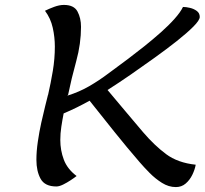

<svg xmlns="http://www.w3.org/2000/svg" viewBox="-20 -759 840 788"><path d="M176.8 -369.1H177.2Q188.5 -418.5 196.8 -468Q205.1 -517.6 205.1 -567.9Q205.1 -606.4 196.5 -645Q188 -683.6 164.6 -714.8Q181.2 -723.1 202.6 -731Q224.1 -738.8 242.2 -738.8Q283.7 -738.8 298.1 -711.7Q312.5 -684.6 312.5 -648.9Q312.5 -579.6 293 -508.5Q273.4 -437.5 259.3 -369.1H257.8Q257.3 -367.7 257.3 -366.7Q305.7 -381.8 346.2 -405.3Q386.7 -428.7 424.8 -457.5Q462.9 -486.3 505.9 -517.6Q537.6 -541.5 572.5 -569.3Q607.4 -597.2 639.9 -626Q672.4 -654.8 696.5 -681.9Q720.7 -709 731 -730.5Q743.2 -730.5 759.3 -726.8Q775.4 -723.1 787.6 -714.1Q799.8 -705.1 799.8 -689.5Q799.8 -676.3 773.9 -650.1Q748 -624 706.1 -590.8Q664.1 -557.6 614.5 -522Q564.9 -486.3 517.6 -453.6Q495.1 -438 470.9 -421.9Q446.8 -405.8 421.4 -389.6Q458 -346.2 494.4 -302.7Q530.8 -259.3 567.4 -216.3Q613.8 -162.1 661.6 -126.5Q709.5 -90.8 783.2 -83Q779.8 -63 769.3 -41.5Q758.8 -20 741.9 -5.6Q725.1 8.8 701.7 8.8Q672.4 8.8 645 -8.3Q617.7 -25.4 594.2 -49.1Q570.8 -72.8 553.2 -93.3Q500.5 -154.3 449.5 -218Q398.4 -281.7 347.7 -345.7Q322.3 -331.5 295.7 -318.4Q269 -305.2 241.2 -293.5Q235.8 -266.1 231.7 -238.8Q227.5 -211.4 227.5 -184.6Q227.5 -142.1 241.9 -103.8Q256.3 -65.4 294.4 -36.6Q285.2 -29.3 270 -19.3Q254.9 -9.3 239 -1.5Q223.1 6.3 211.4 6.3Q164.1 6.3 146.7 -25.1Q129.4 -56.6 129.4 -103Q129.4 -138.2 135.3 -178Q141.1 -217.8 149.4 -255.4Q157.7 -293 165.3 -323Q172.9 -353 176.8 -369.1Z"/></svg>

Font: Lumanosimo
Style: Regular
Weight: 400
Designer: The DocRepair Project, Eduardo Rodriguez Tunni
Foundry: Google
Version: Version 1.010